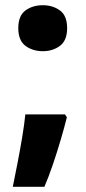

<svg xmlns="http://www.w3.org/2000/svg" viewBox="-20 -578 331 735"><path d="M50 -470Q50 -518 77.5 -538Q105 -558 144 -558Q182 -558 209.5 -538Q237 -518 237 -470Q237 -423 209.5 -402.5Q182 -382 144 -382Q105 -382 77.5 -402.5Q50 -423 50 -470ZM236 -129Q227 -93 213 -45Q199 3 182.5 51.5Q166 100 150 137H29Q38 93 47.5 44Q57 -5 65 -53Q73 -101 77 -140H229Z"/></svg>

Font: Noto Sans Lao Looped ExtraBold
Style: Regular
Weight: 800
Designer: Mark Frömberg, Ben Mitchell
Foundry: The Fontpad Ltd
Version: Version 1.002; ttfautohint (v1.8.4.7-5d5b)